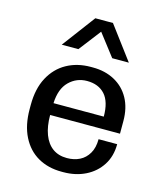

<svg xmlns="http://www.w3.org/2000/svg" viewBox="-114 -841 799 937"><g transform="rotate(15 285.5 -373.0)"><path d="M285 10Q217 10 165.5 -19.5Q114 -49 85 -106.5Q56 -164 56 -245V-266Q56 -348 86.5 -405Q117 -462 170 -491.5Q223 -521 291 -521H302Q364 -521 412 -495Q460 -469 486.5 -421Q513 -373 513 -307V-243H160Q160 -186 175.5 -145Q191 -104 220.5 -82.5Q250 -61 293 -61Q329 -61 357 -75Q385 -89 402 -118Q419 -147 419 -190H513Q513 -129 484 -84Q455 -39 405.5 -14.5Q356 10 294 10ZM161 -303H415Q415 -378 382.5 -414Q350 -450 292 -450Q239 -450 201.5 -413Q164 -376 161 -303ZM126 -589 251 -756H340L465 -589H381L264 -741H327L210 -589Z"/></g></svg>

Font: Chivo Medium
Style: Regular
Weight: 400
Version: Version 2.002